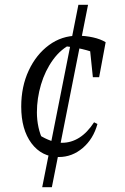

<svg xmlns="http://www.w3.org/2000/svg" viewBox="-20 -642 518 796"><path d="M195 134H155L305 -622H345ZM224 9Q153 9 110.5 -48Q68 -105 68 -200Q68 -283 99 -349.5Q130 -416 183 -455Q236 -494 302 -494Q334 -494 365.5 -487Q397 -480 418 -467L393 -415Q325 -444 241 -451L279 -461Q233 -440 200 -394.5Q167 -349 150 -291.5Q133 -234 133 -176Q133 -145 139.5 -114.5Q146 -84 159 -59L143 -82Q167 -67 191 -58.5Q215 -50 237 -50Q275 -50 308.5 -71Q342 -92 370 -135L384 -128Q367 -66 323 -28.5Q279 9 224 9ZM365 -322 350 -467H418L391 -322Z"/></svg>

Font: Piazzolla Thin Light
Style: Italic
Weight: 300
Italic angle: -11.3°
Version: Version 2.005